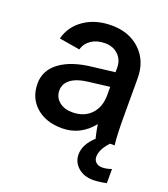

<svg xmlns="http://www.w3.org/2000/svg" viewBox="-130 -612 781 890"><g transform="rotate(20 260.5 -166.5)"><path d="M377 0Q368 -38 364 -66Q304 9 213 9Q134 9 85.5 -34Q37 -77 37 -148Q37 -213 93 -254.5Q149 -296 250 -307L359 -320V-342Q359 -381 333.5 -405.5Q308 -430 268 -430Q229 -430 201.5 -412Q174 -394 165 -362L63 -379Q79 -442 134.5 -480Q190 -518 269 -518Q356 -518 410.5 -466Q465 -414 465 -328V-148Q465 -47 471 0H448Q409 42 409 78Q409 95 420.5 105.5Q432 116 450 116Q473 116 497 107V177Q457 185 431 185Q386 185 357 159.5Q328 134 328 96Q328 46 379 0ZM143 -152Q143 -119 168 -98Q193 -77 233 -77Q291 -77 325 -112.5Q359 -148 359 -207V-248L253 -235Q201 -229 172 -207.5Q143 -186 143 -152Z"/></g></svg>

Font: LT Superior Semi-bold
Style: Regular
Weight: 600
Designer: Daniel Lyons
Foundry: LyonsType
Version: Version 1.0